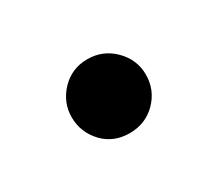

<svg xmlns="http://www.w3.org/2000/svg" viewBox="-42 -183 304 267"><g transform="rotate(-30 109.5 -49.5)"><path d="M49.8 -49.8Q49.8 -73.2 66.9 -91.3Q84 -108.9 108.9 -108.9Q133.8 -108.9 151.4 -91.3Q168.9 -73.7 168.9 -49.8Q168.9 -24.9 151.4 -7.3Q134.3 9.8 108.9 9.8Q83.5 9.8 66.9 -7.3Q49.8 -25.4 49.8 -49.8Z"/></g></svg>

Font: SimahzazaarabicW05-SemiBold
Style: Regular
Weight: 600
Designer: Ahmed zaza
Foundry: Ahmed zaza
Version: Version 1.001